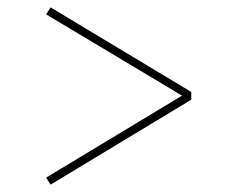

<svg xmlns="http://www.w3.org/2000/svg" viewBox="-20 -545 622 520"><path d="M117 -45 105 -64 473 -286 105 -506 117 -525 498 -296V-275Z"/></svg>

Font: Literata 60pt ExtraLight
Style: Regular
Weight: 250
Designer: Latin by Veronika Burian and Jose Scaglione. Greek by Irene Vlachou. Cyrillic by Vera Evstafieva.
Foundry: TypeTogether
Version: Version 3.103;gftools[0.9.29]